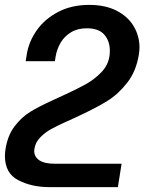

<svg xmlns="http://www.w3.org/2000/svg" viewBox="-42 -558 638 781"><path d="M97.2 56.2Q97.2 79.6 117.7 93.8Q138.2 107.9 179.2 107.9H452.6L437.5 203.1H157.7Q86.9 203.1 32.5 175Q-22 147 -22 76.2Q-22 64.9 -19.5 47.9Q-10.7 -7.3 17.3 -44.2Q45.4 -81.1 80.6 -102.8Q115.7 -124.5 171.9 -149.9L200.2 -163.1L224.6 -174.3Q273.4 -196.8 307.6 -215.8Q341.8 -234.9 369.4 -263.2Q397 -291.5 402.8 -327.1Q404.8 -337.4 404.8 -351.1Q404.8 -391.1 382.3 -417Q359.9 -442.9 311 -442.9Q273.4 -442.9 246.6 -426.5Q219.7 -410.2 204.3 -383.8Q189 -357.4 184.1 -327.1L181.2 -309.1H62.5L66.9 -336.9Q75.2 -388.7 107.4 -434.6Q139.6 -480.5 194.3 -509.3Q249 -538.1 320.8 -538.1Q386.7 -538.1 432.9 -514.2Q479 -490.2 502.2 -450.7Q525.4 -411.1 525.4 -365.2Q525.4 -352.5 522.9 -336.9Q512.2 -268.6 475.6 -221.7Q439 -174.8 394.8 -147.5Q350.6 -120.1 283.7 -88.9L252 -74.2Q241.7 -68.8 226.1 -62.5Q189.5 -45.9 165.3 -32.5Q141.1 -19 121.6 1Q102.1 21 98.1 46.9Q97.2 53.7 97.2 56.2Z"/></svg>

Font: Mardoto Medium
Style: Italic
Weight: 500
Italic angle: -12°
Designer: Christian Robertson, Vahan Hovhannisyan
Foundry: Google
Version: Version 1.000